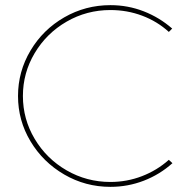

<svg xmlns="http://www.w3.org/2000/svg" viewBox="-20 -723 745 746"><path d="M409 -684Q317 -684 239 -639Q161 -594 115 -517Q69 -440 69 -350Q69 -260 115 -183Q161 -106 239 -61Q317 -16 409 -16Q473 -16 531.5 -38.5Q590 -61 636 -102L650 -89Q601 -45 539 -21Q477 3 409 3Q312 3 229.5 -45Q147 -93 98.5 -174Q50 -255 50 -350Q50 -445 98.5 -526.5Q147 -608 229.5 -655.5Q312 -703 409 -703Q477 -703 538.5 -679Q600 -655 649 -612L636 -599Q591 -640 532.5 -662Q474 -684 409 -684Z"/></svg>

Font: TypoPRO Montserrat
Style: Regular
Weight: 250
Designer: Julieta Ulanovsky
Foundry: Julieta Ulanovsky
Version: Version 6.001